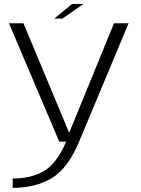

<svg xmlns="http://www.w3.org/2000/svg" viewBox="-20 -704 700 954"><path d="M274.5 0H373L619 -588.5H546.5L324.5 -46H323L96.5 -588.5H24.5ZM43 229.5Q156.5 229.5 237 181.2Q317.5 133 373 0H308.5Q263.5 106 200.5 144.5Q137.5 183 43 183ZM249.5 -611.5H290L395 -684.5H338.5Z"/></svg>

Font: Anybody Expanded Light
Style: Regular
Weight: 300
Width: 7
Version: Version 1.113;gftools[0.9.25]